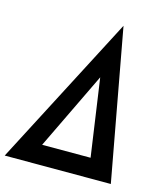

<svg xmlns="http://www.w3.org/2000/svg" viewBox="-144 -892 862 984"><g transform="rotate(15 286.5 -400.0)"><path d="M-27 0 389 -800 536 0ZM144 -103H401L342 -514Z"/></g></svg>

Font: Jost SemiBold
Style: Italic
Weight: 600
Italic angle: -5°
Version: Version 3.710